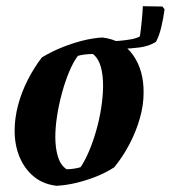

<svg xmlns="http://www.w3.org/2000/svg" viewBox="-20 -593 553 622"><path d="M163.4 8.9Q119.9 3.9 89.8 -20.8Q59.8 -45.4 43.6 -84Q27.4 -122.6 27.4 -169.9Q27.4 -210 38.5 -252.1Q49.6 -294.2 70 -334.2Q90.3 -374.2 115.7 -407Q145.3 -425 178.9 -438.7Q212.5 -452.4 246.9 -461.2Q281.4 -469.9 311.3 -471.5Q376.5 -464.1 411.3 -414.3Q446.1 -364.6 445.2 -291.7Q445.2 -252.1 432.9 -209.1Q420.6 -166 399 -125.2Q377.5 -84.5 350.1 -51.1Q325.3 -34.7 293.2 -21.7Q261 -8.8 227.6 -0.7Q194.2 7.3 163.4 8.9ZM195.6 -44.7Q207.5 -44.7 220.1 -46.7Q232.7 -48.7 241 -51.3Q255.2 -72.2 268.3 -103Q281.4 -133.8 291.7 -169.8Q302 -205.8 307.7 -242.5Q313.4 -279.2 313.9 -311Q314.4 -348.4 306.7 -376.2Q299 -403.9 281.1 -418Q267.7 -418 255 -416.5Q242.4 -415 232.2 -412Q217 -391.6 203.9 -360.1Q190.8 -328.5 180.7 -291.6Q170.7 -254.6 165 -217.9Q159.2 -181.1 159.2 -148.8Q159.2 -112.9 167.7 -85.4Q176.2 -57.8 195.6 -44.7ZM334.1 -438.8 336.6 -459.5Q350.6 -459.5 369 -461Q387.5 -462.6 405.2 -465.8Q422.9 -469.1 433.3 -475.2Q436.8 -500 439.3 -526Q441.8 -551.9 442.8 -572.9L506.1 -571.9L513.1 -562.9Q509.6 -534.9 502.6 -505.6Q495.6 -476.4 485.2 -457.3Q462.8 -443.5 433.8 -439.5Q404.9 -435.6 378.1 -435.1Q364.2 -435.1 352.5 -436.1Q340.7 -437.2 334.1 -438.8Z"/></svg>

Font: Labrada
Style: Italic
Weight: 400
Italic angle: -7°
Designer: Mercedes Jáuregui
Foundry: Omnibus-Type Team
Version: Version 1.000